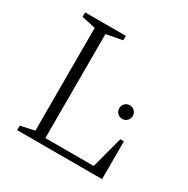

<svg xmlns="http://www.w3.org/2000/svg" viewBox="-151 -796 914 932"><g transform="rotate(30 305.5 -330.0)"><path d="M65 0V-25L143 -42V-618L65 -635V-660H293V-635L203 -618V-35H474L521 -212H541V0ZM479 -302Q463 -302 452 -313Q441 -324 441 -340Q441 -356 452 -367Q463 -378 479 -378Q495 -378 506 -367Q517 -356 517 -340Q517 -324 506 -313Q495 -302 479 -302Z"/></g></svg>

Font: Spectral ExtraLight
Style: Regular
Weight: 275
Designer: Jean-Baptiste Levee
Foundry: Production Type
Version: Version 2.001